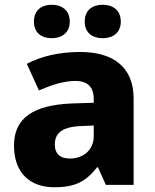

<svg xmlns="http://www.w3.org/2000/svg" viewBox="-20 -779 653 809"><path d="M123 -688C123 -640 156 -618 198 -618C239 -618 274 -640 274 -688C274 -737 239 -759 198 -759C156 -759 123 -737 123 -688ZM337 -688C337 -640 370 -618 413 -618C454 -618 489 -640 489 -688C489 -737 454 -759 413 -759C370 -759 337 -737 337 -688ZM318 -560C230 -560 153 -542 93 -510L144 -398C197 -421 249 -438 298 -438C346 -438 375 -415 375 -362V-346L281 -343C122 -336 39 -283 39 -166C39 -46 111 10 208 10C299 10 342 -15 389 -74H393L426 0H543V-364C543 -493 461 -560 318 -560ZM324 -248 375 -250V-206C375 -147 331 -111 275 -111C237 -111 211 -128 211 -170C211 -217 240 -245 324 -248Z"/></svg>

Font: Noto Sans Telugu ExtraBold
Style: Regular
Weight: 800
Designer: Jelle Bosma - Monotype Design Team
Foundry: Monotype Imaging Inc.
Version: Version 2.005